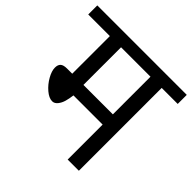

<svg xmlns="http://www.w3.org/2000/svg" viewBox="-194 -854 1018 1018"><g transform="rotate(45 315.5 -344.5)"><path d="M650.9 -689V-621.1H530.8V0H446.8V-262.2H228Q224.6 -234.9 218.5 -213.4Q212.4 -191.9 199.7 -176Q187 -160.2 169.9 -160.2Q146 -160.2 118.4 -183.6Q90.8 -207 72.5 -239.5Q54.2 -272 54.2 -296.9Q54.2 -318.4 65.4 -328.6Q76.7 -338.9 103 -338.9H142.1V-621.1H-20V-689ZM446.8 -338.9V-621.1H226.1V-338.9Z"/></g></svg>

Font: FiraGO
Style: Regular
Weight: 400
Designer: bBox Type
Foundry: bBox Type GmbH
Version: Version 1.001;PS 001.001;hotconv 1.0.88;makeotf.lib2.5.64775